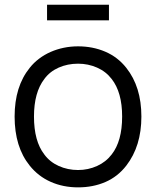

<svg xmlns="http://www.w3.org/2000/svg" viewBox="-20 -773 656 808"><path d="M438.5 -753V-687.5H178V-753ZM105 -76Q41.5 -154.5 41.5 -282.5Q41.5 -409 105 -487.5Q122 -509 144.5 -526Q167 -543 193.2 -554.5Q219.5 -566 248.5 -572Q277.5 -578 308.5 -578Q370.5 -578 423 -555.5Q475.5 -533 511.5 -487.5Q575 -407.5 575 -282.5Q575 -158 511.5 -76Q475.5 -29.5 423.5 -7Q371.5 15.5 308.5 15.5Q245.5 15.5 193.2 -7.8Q141 -31 105 -76ZM450 -440.5Q426 -472 388.5 -488.5Q351 -505 308.5 -505Q264.5 -505 227 -488.5Q189.5 -472 166.5 -440.5Q123 -384 123 -282.5Q123 -179 166.5 -123Q189.5 -91.5 227.2 -74.5Q265 -57.5 308.5 -57.5Q351 -57.5 388.5 -74.5Q426 -91.5 450 -123Q494 -179 494 -282.5Q494 -384.5 450 -440.5Z"/></svg>

Font: Russisch Sans
Style: Regular
Weight: 400
Designer: Michael Sharanda (font) & Cristiano Sobral (main changes)
Foundry: Michael Sharanda
Version: Version 2.00;October 25, 2020;FontCreator 13.0.0.2681 64-bit